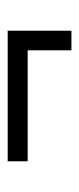

<svg xmlns="http://www.w3.org/2000/svg" viewBox="127 -493 206 500"><g transform="rotate(-90 230.0 -243.0)"><path d="M349 -326H400V-160H349ZM60 -274V-326H400V-274Z"/></g></svg>

Font: Kalnia Thin SemiBold
Style: Regular
Weight: 600
Version: Version 1.105